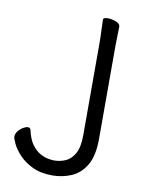

<svg xmlns="http://www.w3.org/2000/svg" viewBox="-82 -765 656 843"><g transform="rotate(10 246.0 -344.0)"><path d="M313 -589Q313 -620 311.5 -649Q310 -678 310 -695Q310 -705 331 -705Q348 -705 367 -697.5Q386 -690 386 -677Q386 -665 385 -639.5Q384 -614 384 -588V-177Q384 -101 359 -59Q334 -17 294 0Q254 17 209 17Q157 17 120 -1Q83 -19 60 -44Q37 -69 26.5 -91.5Q16 -114 16 -122Q16 -135 25 -146.5Q34 -158 46.5 -165.5Q59 -173 68 -173Q79 -173 81 -162Q90 -121 107.5 -98Q125 -75 145 -64.5Q165 -54 181.5 -51.5Q198 -49 205 -49Q233 -49 257.5 -60Q282 -71 297.5 -99.5Q313 -128 313 -180Z"/></g></svg>

Font: QiushuiShotai
Style: Regular
Weight: 600
Designer: Fontworks Inc.
Foundry: Fontworks Inc.
Version: Version 1.250